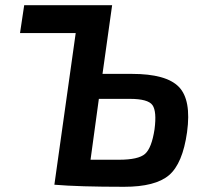

<svg xmlns="http://www.w3.org/2000/svg" viewBox="-20 -710 788 738"><path d="M374 -426H487Q619 -426 667.5 -376Q716 -326 699 -202Q682 -81 629.5 -36.5Q577 8 457 8Q282 8 189 0L271 -583H57L73 -690H411ZM328 -96H437Q512 -96 537.5 -118.5Q563 -141 574 -213Q583 -282 566 -306Q549 -330 479 -330H360Z"/></svg>

Font: Exo 2.0 Semi Bold
Style: Italic
Weight: 600
Italic angle: -8°
Designer: Natanael Gama
Version: Version 1.001;PS 001.001;hotconv 1.0.70;makeotf.lib2.5.58329